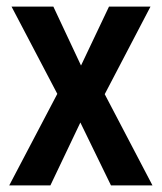

<svg xmlns="http://www.w3.org/2000/svg" viewBox="-20 -563 491 583"><path d="M154 -278 8 0H133L224 -191L317 0H443L298 -277L437 -543H311L226 -364L142 -543H15Z"/></svg>

Font: Noto Sans Telugu Condensed SemiBold
Style: Regular
Weight: 600
Width: 3
Designer: Jelle Bosma - Monotype Design Team
Foundry: Monotype Imaging Inc.
Version: Version 2.005